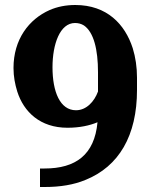

<svg xmlns="http://www.w3.org/2000/svg" viewBox="-20 -741 613 768"><path d="M34 -469C34 -435 40 -404 49 -375C75 -293 141 -230 250 -230C299 -230 339 -239 370 -252C358 -122 283 -67 158 -67H140V7H159C221 7 275 -2 321 -21C456 -75 528 -199 528 -381V-430C528 -473 522 -512 511 -548C480 -644 408 -721 281 -721C243 -721 209 -714 179 -701C95 -664 34 -583 34 -469ZM190 -472C190 -565 220 -649 280 -649C293 -649 305 -646 316 -639C355 -612 372 -543 372 -452V-375C357 -334 325 -300 284 -300C220 -300 190 -374 190 -472Z"/></svg>

Font: Aerodynamic
Style: Bd
Weight: 500
Designer: Google
Version: Version 2.000980; 2014